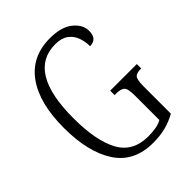

<svg xmlns="http://www.w3.org/2000/svg" viewBox="-209 -836 958 958"><g transform="rotate(-45 270.5 -357.0)"><path d="M307 10Q173 10 108.5 -88.5Q44 -187 44 -358Q44 -532 113 -628Q182 -724 311 -724Q392 -724 434 -689.5Q476 -655 476 -612Q476 -554 425 -554Q425 -587 414 -617Q403 -647 377.5 -665.5Q352 -684 309 -684Q112 -684 112 -358Q112 -200 158 -115Q204 -30 313 -30Q342 -30 367 -34.5Q392 -39 409 -49V-223Q409 -271 395.5 -283Q382 -295 349 -295H339V-326H527V-295H522Q494 -295 483 -283Q472 -271 472 -221V-31Q435 -10 395.5 0Q356 10 307 10Z"/></g></svg>

Font: Noto Serif Sinhala ExtraCondensed Light
Style: Regular
Weight: 300
Width: 2
Designer: Jelle Bosma - Monotype Design Team
Foundry: Monotype Imaging Inc.
Version: Version 2.007; ttfautohint (v1.8.4.7-5d5b)